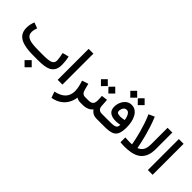

<svg xmlns="http://www.w3.org/2000/svg" viewBox="68 -1727 2968 2968"><g transform="rotate(45 1552.0 -243.0)"><path d="M457 67.4 535.2 145.5 457 223.6 378.9 145.5ZM536.1 0H422.9Q304.7 0 220 -20.8Q135.3 -41.5 90.1 -91.8Q44.9 -142.1 44.9 -231.4Q44.9 -269.5 53.2 -305.9Q61.5 -342.3 75.2 -374.5L168.9 -339.4Q161.1 -317.4 154.5 -290.3Q147.9 -263.2 147.9 -238.8Q147.9 -185.5 181.6 -158.2Q215.3 -130.9 277.1 -121.3Q338.9 -111.8 422.9 -111.8H537.1Q588.4 -111.8 634.5 -116.9Q680.7 -122.1 709.7 -141.6Q738.8 -161.1 738.8 -203.6Q738.8 -233.4 732.4 -272.5Q726.1 -311.5 717.8 -348.6L821.8 -375Q831.1 -333.5 835.9 -290.8Q840.8 -248 840.8 -213.4Q840.8 -144 817.4 -101.6Q793.9 -59.1 752.4 -37.1Q710.9 -15.1 655.5 -7.6Q600.1 0 536.1 0Z M1060.5 -677.7V-0.5H956.5V-677.7Z M1451.7 0Q1423.3 0 1402.1 -7.1Q1380.9 -14.2 1368.2 -23.4Q1358.4 45.4 1325.7 104.5Q1293 163.6 1234.1 205.3Q1175.3 247.1 1085.9 264.2L1048.8 163.6Q1162.1 139.2 1216.3 82Q1270.5 24.9 1270.5 -67.9Q1270.5 -110.8 1259.3 -160.6Q1248 -210.4 1231.9 -258.3L1335 -292.5L1362.3 -186.5Q1372.1 -149.4 1392.1 -130.6Q1412.1 -111.8 1446.3 -111.8H1464.8V0Z M1660.6 -555.2 1735.8 -480.5 1660.6 -404.8 1586.4 -480.5ZM1497.6 -555.2 1572.8 -480.5 1497.6 -404.8 1422.9 -480.5ZM1445.3 -111.8H1513.7Q1571.8 -111.8 1595.7 -135.5Q1619.6 -159.2 1619.6 -212.9Q1619.6 -238.8 1618.4 -262.5Q1617.2 -286.1 1615.2 -309.1L1714.4 -321.3L1723.1 -195.8Q1728 -111.8 1813 -111.8H1823.2V0H1812Q1760.3 0 1726.6 -18.6Q1692.9 -37.1 1671.9 -69.8Q1644 -35.2 1602.1 -17.6Q1560.1 0 1513.7 0H1445.3Z M2108.4 -749.5 2183.6 -674.8 2108.4 -599.1 2034.2 -674.8ZM1945.3 -749.5 2020.5 -674.8 1945.3 -599.1 1870.6 -674.8ZM1989.3 -111.8Q2038.6 -111.8 2070.1 -116.9Q2101.6 -122.1 2117.2 -139.6Q2132.8 -157.2 2132.8 -194.3Q2089.4 -183.1 2042.5 -183.1Q1958.5 -183.1 1912.8 -218Q1867.2 -252.9 1867.2 -326.7Q1867.2 -376 1887.7 -424.3Q1908.2 -472.7 1946.8 -504.9Q1985.4 -537.1 2039.6 -537.1Q2090.3 -537.1 2126.5 -511.5Q2162.6 -485.8 2186 -442.9Q2209.5 -399.9 2220.5 -346.2Q2231.4 -292.5 2231.4 -235.8Q2231.4 -136.7 2206.1 -85.9Q2180.7 -35.2 2126.2 -17.6Q2071.8 0 1983.4 0H1803.7V-111.8ZM2045.4 -282.7Q2066.4 -282.7 2087.2 -285.9Q2107.9 -289.1 2128.4 -294.4Q2124.5 -324.2 2114.3 -355.2Q2104 -386.2 2085.9 -407.5Q2067.9 -428.7 2038.6 -428.7Q2012.7 -428.7 1996.3 -412.8Q1980 -397 1972.2 -374.5Q1964.4 -352.1 1964.4 -331.1Q1964.4 -300.8 1986.3 -291.7Q2008.3 -282.7 2045.4 -282.7Z M2417.5 0Q2395 0 2371.8 -1.5Q2348.6 -2.9 2325.2 -4.9V-111.3Q2355.5 -109.4 2380.6 -107.9Q2405.8 -106.4 2427.2 -106.4Q2457.5 -106.4 2474.1 -107.9Q2474.1 -107.9 2468.8 -137.7Q2463.4 -167.5 2451.9 -218.8Q2440.4 -270 2422.9 -335.4Q2405.3 -400.9 2381.1 -473.4Q2356.9 -545.9 2325.2 -617.2L2420.4 -659.7Q2451.7 -585.4 2476.6 -509.8Q2501.5 -434.1 2519.8 -365.7Q2538.1 -297.4 2550 -243.7Q2562 -189.9 2567.9 -158.7Q2573.7 -127.4 2573.7 -127.4Q2623 -144.5 2652.6 -188.2Q2682.1 -231.9 2682.1 -322.8V-677.7H2786.1V-319.3Q2786.1 -220.2 2756.6 -157.5Q2727.1 -94.7 2675.8 -60.5Q2624.5 -26.4 2558.1 -13.2Q2491.7 0 2417.5 0Z M3032.2 -677.7V-0.5H2928.2V-677.7Z"/></g></svg>

Font: Vazirmatn FD NL Medium
Style: Regular
Weight: 500
Designer: Saber Rastikerdar
Foundry: Saber Rastikerdar
Version: Version 33.003